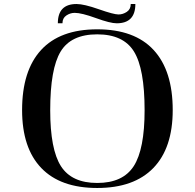

<svg xmlns="http://www.w3.org/2000/svg" viewBox="-20 -916 970 956"><path d="M464 -770Q279 -770 184.5 -667Q90 -564 90 -368Q90 -179 185.5 -79.5Q281 20 464 20Q647 20 743.5 -79.5Q840 -179 840 -368Q840 -564 745 -667Q650 -770 464 -770ZM700 -367Q700 -173 646 -89Q592 -5 464 -5Q337 -5 283.5 -88.5Q230 -172 230 -367Q230 -574 282 -659.5Q334 -745 464 -745Q594 -745 647 -659.5Q700 -574 700 -367ZM361 -896Q268 -896 268 -800H291Q291 -826 310.5 -839Q330 -852 352 -852Q386 -852 457.5 -826Q529 -800 561 -800Q654 -800 654 -896H631Q631 -870 611.5 -857Q592 -844 570 -844Q546 -844 472 -870Q398 -896 361 -896Z"/></svg>

Font: Solide Mirage
Style: Mono
Weight: 400
Width: 6
Designer: Jérémy Landes
Foundry: Velvetyne Type Foundry
Version: Version 1.1